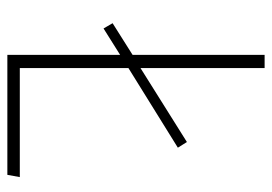

<svg xmlns="http://www.w3.org/2000/svg" viewBox="-126 -596 722 509"><g transform="rotate(90 234.5 -341.0)"><path d="M449 -33 443 0H125V-299L55 -255L41 -279L125 -332V-682H160V-353L356 -476L371 -452L160 -321V-33Z"/></g></svg>

Font: FiraGO UltraLight
Style: Regular
Weight: 200
Designer: bBox Type
Foundry: bBox Type GmbH
Version: Version 1.001